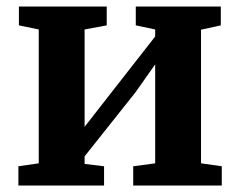

<svg xmlns="http://www.w3.org/2000/svg" viewBox="-20 -576 746 596"><path d="M37.1 0V-59.9L100.3 -69V-484.5L38.7 -497.3V-555.7H311.3V-497.3L242.6 -484.5V-182.3L302.7 -259.3L461.7 -462.8V-484.5L401.5 -497.3V-555.7H665.4V-497.3L604 -483.8V-69L668.4 -59.9V0H393.5V-59.9L461.7 -69V-376.2L400.4 -289.2L242.6 -90.7V-67.2L303 -59.9V0Z"/></svg>

Font: Merriweather Light
Style: Regular
Weight: 300
Designer: Eben Sorkin
Foundry: Eben Sorkin
Version: Version 2.100